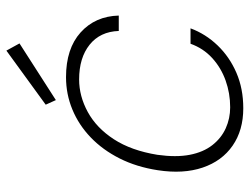

<svg xmlns="http://www.w3.org/2000/svg" viewBox="-108 -642 763 586"><g transform="rotate(-90 273.0 -349.5)"><path d="M235 12Q168 12 121 -20.5Q74 -53 54 -112Q34 -171 46 -249Q56 -314 82 -365.5Q108 -417 146 -453.5Q184 -490 231 -509.5Q278 -529 330 -529Q417 -529 466.5 -484.5Q516 -440 518 -368H471Q469 -425 429 -457Q389 -489 323 -489Q272 -489 223.5 -462.5Q175 -436 140.5 -383Q106 -330 93 -250Q85 -193 93 -151.5Q101 -110 122.5 -82.5Q144 -55 174 -41.5Q204 -28 238 -28Q281 -28 320 -42Q359 -56 388.5 -83Q418 -110 432 -149H479Q462 -103 427 -66.5Q392 -30 343.5 -9Q295 12 235 12ZM260 -560 246 -591 411 -711 433 -671Z"/></g></svg>

Font: DM Sans 11pt ExtraLight
Style: Italic
Weight: 250
Italic angle: -10°
Version: Version 4.004;gftools[0.9.30]